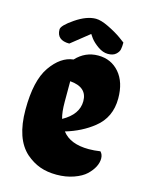

<svg xmlns="http://www.w3.org/2000/svg" viewBox="-105 -742 615 808"><g transform="rotate(15 202.5 -338.5)"><path d="M212 -677Q234 -677 268 -660.5Q302 -644 326 -627L349 -610Q349 -592 346.5 -580Q344 -568 332 -557.5Q320 -547 298 -547Q276 -547 254 -562.5Q232 -578 220 -594L209 -610L130 -547Q75 -547 75 -594Q75 -611 123.5 -644Q172 -677 212 -677ZM87 -48Q24 -104 24 -231Q24 -358 67 -419.5Q110 -481 165 -487Q205 -530 261.5 -530Q318 -530 353.5 -489Q389 -448 389 -377Q389 -294 328 -246Q278 -206 208 -185Q243 -139 324 -139Q347 -139 374 -143Q385 -132 385 -114Q385 -96 375.5 -77.5Q366 -59 347.5 -41.5Q329 -24 295 -12Q261 0 220.5 0Q180 0 148 -11.5Q116 -23 87 -48ZM175 -395V-305Q175 -260 183 -233Q250 -270 250 -328Q250 -389 175 -395Z"/></g></svg>

Font: Chela One Cyrilic
Style: Regular
Weight: 400
Designer: Miguel Hernandez
Foundry: LatinoType
Version: Version 1.001